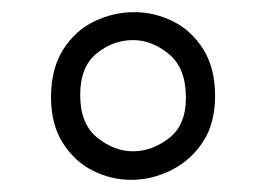

<svg xmlns="http://www.w3.org/2000/svg" viewBox="-20 -856 438 316"><path d="M334 -698Q334 -653 314 -622.5Q294 -592 262 -576Q230 -560 196 -560Q163 -560 133 -575Q103 -590 83.5 -620.5Q64 -651 64 -696Q64 -743 84 -774.5Q104 -806 135.5 -821Q167 -836 201 -836Q234 -836 264.5 -821Q295 -806 314.5 -775Q334 -744 334 -698ZM286 -695Q286 -744 258 -767Q230 -790 199 -790Q166 -790 139 -768Q112 -746 112 -700Q112 -652 140 -629.5Q168 -607 199 -607Q230 -607 258 -628.5Q286 -650 286 -695Z"/></svg>

Font: Yaldevi ExtraLight Light
Style: Regular
Weight: 300
Version: Version 1.100